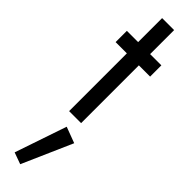

<svg xmlns="http://www.w3.org/2000/svg" viewBox="-333 -593 905 905"><g transform="rotate(45 120.0 -140.0)"><path d="M5 -460V-385H80V0H160V-385H235V-460H160V-620H80V-460ZM124 60 36 319 94 340 204 90Z"/></g></svg>

Font: Jost
Style: Regular
Weight: 400
Version: Version 3.710